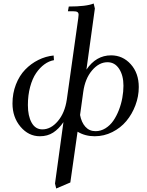

<svg xmlns="http://www.w3.org/2000/svg" viewBox="-20 -766 834 1089"><path d="M50.8 -179.2Q50.8 -236.8 70.3 -286.9Q89.8 -336.9 122.8 -371.1Q155.8 -405.3 197.5 -426Q239.3 -446.8 284.2 -451.2L286.1 -424.8Q257.8 -419.9 231.9 -401.1Q206.1 -382.3 184.8 -351.3Q163.6 -320.3 150.9 -273.2Q138.2 -226.1 138.2 -169.9Q138.2 -108.4 159.4 -70.3Q180.7 -32.2 220.2 -32.2Q268.6 -32.2 308.1 -78.9Q347.7 -125.5 358.9 -201.2L423.8 -662.1Q425.8 -675.8 425.8 -682.1Q425.8 -693.4 418.9 -697.8Q412.1 -702.1 395 -702.1H365.2L370.1 -729Q470.2 -729 511.2 -746.1L518.1 -717.8L470.2 -371.1Q524.9 -452.1 609.9 -452.1Q676.3 -452.1 721.7 -401.6Q767.1 -351.1 767.1 -272Q767.1 -219.2 748 -168.7Q729 -118.2 696.5 -79.3Q664.1 -40.5 616.9 -16.8Q569.8 6.8 517.1 6.8Q462.9 6.8 419.9 -19L378.9 269L298.8 303.2L292 274.9L339.8 -73.2Q313.5 -34.7 281.5 -13.9Q249.5 6.8 206.1 6.8Q142.1 6.8 96.4 -47.1Q50.8 -101.1 50.8 -179.2ZM434.1 -113.8Q441.9 -71.8 464.4 -46.9Q486.8 -22 522 -22Q551.8 -22 578.1 -38.3Q604.5 -54.7 622.8 -81.3Q641.1 -107.9 654.3 -141.8Q667.5 -175.8 673.8 -211.2Q680.2 -246.6 680.2 -279.8Q680.2 -337.9 655.8 -375.5Q631.3 -413.1 589.8 -413.1Q541.5 -413.1 502 -366.5Q462.4 -319.8 452.1 -244.1Z"/></svg>

Font: Dihjauti S
Style: Bold Italic
Weight: 700
Italic angle: -9°
Designer: T. Christopher White
Version: Version 3.0.0